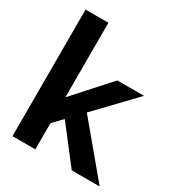

<svg xmlns="http://www.w3.org/2000/svg" viewBox="-171 -833 879 946"><g transform="rotate(30 268.0 -360.0)"><path d="M40 0V-720H170V-296L350 -496H502L299 -284L536 0H377L221 -202L170 -149V0Z"/></g></svg>

Font: HostGroteskBold
Style: Bold
Weight: 700
Designer: Doukan Karapınar based on Poppins by Indian Type Foundry, Jonny Pinhorn
Foundry: Element Type
Version: Version 1.001; ttfautohint (v1.8.4.7-5d5b)